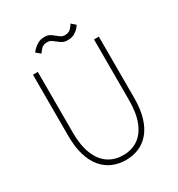

<svg xmlns="http://www.w3.org/2000/svg" viewBox="-201 -992 1053 1133"><g transform="rotate(-30 325.0 -425.0)"><path d="M326 11Q279 11 238 -6Q197 -23 166.2 -58.8Q135.5 -94.5 118.2 -150.5Q101 -206.5 101 -284V-700H134V-286Q134 -198.5 157.8 -139.8Q181.5 -81 224.5 -51.5Q267.5 -22 326 -22Q385 -22 427.8 -51.5Q470.5 -81 493.8 -139.8Q517 -198.5 517 -286V-700H550V-284Q550 -206.5 533 -150.5Q516 -94.5 485.5 -58.8Q455 -23 414.2 -6Q373.5 11 326 11ZM381.5 -773.5Q358.5 -773.5 344 -782.5Q329.5 -791.5 317.5 -801.5Q306.5 -810.5 295.5 -817.5Q284.5 -824.5 269 -824.5Q242 -824.5 227.5 -808.5Q213 -792.5 207 -782.5L178 -806.5Q181 -812 193 -824.8Q205 -837.5 224.8 -848.5Q244.5 -859.5 270.5 -859.5Q293 -859.5 307.5 -850.5Q322 -841.5 333.5 -831.5Q344.5 -822 355.5 -814.8Q366.5 -807.5 382 -807.5Q409 -807.5 424 -824.2Q439 -841 444 -850.5L471.5 -826.5Q469 -821.5 458.5 -808.8Q448 -796 429 -784.8Q410 -773.5 381.5 -773.5Z"/></g></svg>

Font: Trispace Thin
Style: Regular
Weight: 100
Designer: Tyler Finck
Foundry: Etcetera Type Company
Version: Version 1.210